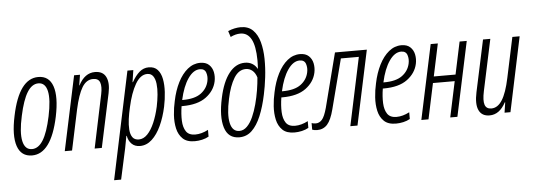

<svg xmlns="http://www.w3.org/2000/svg" viewBox="-58 -947 3781 1363"><g transform="rotate(-5 1832.0 -266.0)"><path d="M140 10Q62 10 36 -66Q10 -142 40 -282Q94 -541 231 -541Q308 -541 334 -465.5Q360 -390 331 -250Q276 10 140 10ZM143 -35Q189 -35 222.5 -89Q256 -143 280 -256Q305 -375 291 -435.5Q277 -496 228 -496Q182 -496 148.5 -442Q115 -388 91 -276Q65 -159 79 -97Q93 -35 143 -35Z M373 0 486 -531H528L516 -456H518Q562 -541 635 -541Q692 -541 713 -498.5Q734 -456 719 -384L637 0H586L666 -381Q677 -434 666.5 -463.5Q656 -493 618 -493Q570 -493 539.5 -443Q509 -393 486 -288L425 0Z M704 236 866 -531H908L895 -446H898Q923 -491 952 -516Q981 -541 1018 -541Q1059 -541 1081.5 -516Q1104 -491 1112 -449.5Q1120 -408 1117 -356.5Q1114 -305 1103 -253Q1087 -179 1059.5 -119.5Q1032 -60 994 -25Q956 10 909 10Q872 10 849.5 -12.5Q827 -35 821 -70H818Q814 -49 810 -26.5Q806 -4 802 16L754 236ZM905 -37Q938 -37 966 -66Q994 -95 1015.5 -145Q1037 -195 1051 -258Q1060 -301 1064 -343Q1068 -385 1064 -419.5Q1060 -454 1045.5 -474.5Q1031 -495 1004 -495Q955 -495 919 -433Q883 -371 861 -270Q851 -228 845.5 -187Q840 -146 842.5 -112Q845 -78 859.5 -57.5Q874 -37 905 -37Z M1299 10Q1243 10 1213.5 -18.5Q1184 -47 1174 -92Q1164 -137 1167.5 -188.5Q1171 -240 1182 -287Q1197 -360 1226 -417.5Q1255 -475 1295.5 -508Q1336 -541 1385 -541Q1425 -541 1447.5 -520Q1470 -499 1476.5 -467Q1483 -435 1476 -401Q1462 -335 1402 -290.5Q1342 -246 1234 -246H1227Q1218 -190 1220 -142.5Q1222 -95 1241.5 -66Q1261 -37 1307 -37Q1351 -37 1399 -62V-14Q1378 -2 1351.5 4Q1325 10 1299 10ZM1379 -496Q1333 -496 1294.5 -440.5Q1256 -385 1235 -289H1239Q1325 -289 1369.5 -322Q1414 -355 1425 -407Q1432 -439 1422.5 -467.5Q1413 -496 1379 -496Z M1617 10Q1537 10 1512.5 -69Q1488 -148 1517 -280Q1541 -393 1588.5 -453.5Q1636 -514 1701 -514Q1731 -514 1753.5 -500.5Q1776 -487 1788 -464H1790Q1791 -478 1791.5 -495Q1792 -512 1792 -524Q1791 -626 1764.5 -674.5Q1738 -723 1687 -723Q1653 -723 1617 -705L1603 -748Q1625 -758 1649 -763Q1673 -768 1693 -768Q1748 -768 1780.5 -735.5Q1813 -703 1827.5 -649Q1842 -595 1843 -530Q1844 -465 1836 -398.5Q1828 -332 1816 -277Q1798 -191 1771 -126.5Q1744 -62 1706.5 -26Q1669 10 1617 10ZM1621 -35Q1651 -35 1675.5 -59.5Q1700 -84 1718 -124.5Q1736 -165 1749 -213.5Q1762 -262 1770 -311.5Q1778 -361 1781 -402Q1771 -435 1750.5 -452Q1730 -469 1704 -469Q1653 -469 1619.5 -414.5Q1586 -360 1567 -269Q1543 -159 1557 -97Q1571 -35 1621 -35Z M2010 10Q1954 10 1924.5 -18.5Q1895 -47 1885 -92Q1875 -137 1878.5 -188.5Q1882 -240 1893 -287Q1908 -360 1937 -417.5Q1966 -475 2006.5 -508Q2047 -541 2096 -541Q2136 -541 2158.5 -520Q2181 -499 2187.5 -467Q2194 -435 2187 -401Q2173 -335 2113 -290.5Q2053 -246 1945 -246H1938Q1929 -190 1931 -142.5Q1933 -95 1952.5 -66Q1972 -37 2018 -37Q2062 -37 2110 -62V-14Q2089 -2 2062.5 4Q2036 10 2010 10ZM2090 -496Q2044 -496 2005.5 -440.5Q1967 -385 1946 -289H1950Q2036 -289 2080.5 -322Q2125 -355 2136 -407Q2143 -439 2133.5 -467.5Q2124 -496 2090 -496Z M2171 7Q2151 7 2136 1V-46Q2149 -41 2166 -41Q2191 -41 2210 -62Q2229 -83 2246 -145L2345 -531H2572L2459 0H2408L2511 -485H2383L2291 -130Q2272 -56 2244 -24.5Q2216 7 2171 7Z M2733 10Q2677 10 2647.5 -18.5Q2618 -47 2608 -92Q2598 -137 2601.5 -188.5Q2605 -240 2616 -287Q2631 -360 2660 -417.5Q2689 -475 2729.5 -508Q2770 -541 2819 -541Q2859 -541 2881.5 -520Q2904 -499 2910.5 -467Q2917 -435 2910 -401Q2896 -335 2836 -290.5Q2776 -246 2668 -246H2661Q2652 -190 2654 -142.5Q2656 -95 2675.5 -66Q2695 -37 2741 -37Q2785 -37 2833 -62V-14Q2812 -2 2785.5 4Q2759 10 2733 10ZM2813 -496Q2767 -496 2728.5 -440.5Q2690 -385 2669 -289H2673Q2759 -289 2803.5 -322Q2848 -355 2859 -407Q2866 -439 2856.5 -467.5Q2847 -496 2813 -496Z M2914 0 3027 -531H3078L3029 -300H3184L3233 -531H3284L3171 0H3120L3174 -254H3019L2965 0Z M3400 10Q3345 10 3324 -34Q3303 -78 3321 -162L3400 -531H3452L3374 -165Q3360 -99 3370.5 -68.5Q3381 -38 3417 -38Q3462 -38 3494 -88.5Q3526 -139 3548 -244L3609 -531H3661L3549 0H3507L3518 -73H3515Q3471 10 3400 10Z"/></g></svg>

Font: Noto Sans ExtraCondensed Light
Style: Italic
Weight: 300
Width: 2
Italic angle: -12°
Designer: Monotype Design Team
Foundry: Monotype Imaging Inc.
Version: Version 2.013; ttfautohint (v1.8.4.7-5d5b)